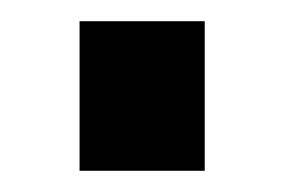

<svg xmlns="http://www.w3.org/2000/svg" viewBox="-20 -161 268 181"><path d="M55 0V-141H173V0Z"/></svg>

Font: Kdam Thmor Pro
Style: Regular
Weight: 400
Designer: Sovichet Tep, Longdey Hak
Foundry: Anagata Design
Version: Version 1.003; ttfautohint (v1.8.4.7-5d5b)